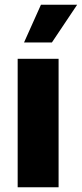

<svg xmlns="http://www.w3.org/2000/svg" viewBox="-20 -795 348 815"><path d="M55 0V-545.5H228.7V0ZM82 -614.7 153.8 -774.9H307.5L200.3 -614.7Z"/></svg>

Font: Inter P Extra Bold
Style: Regular
Weight: 800
Designer: Rasmus Andersson
Foundry: rsms
Version: Version 3.018;git-588b23468